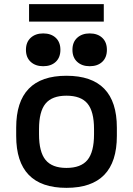

<svg xmlns="http://www.w3.org/2000/svg" viewBox="-20 -895 640 925"><path d="M300 10Q58 10 58 -240V-280Q58 -530 300 -530Q543 -530 543 -280V-240Q543 10 300 10ZM300 -86Q370 -86 401.5 -124.5Q433 -163 433 -248V-273Q433 -358 401.5 -396Q370 -434 300 -434Q231 -434 199.5 -396Q168 -358 168 -273V-248Q168 -163 199.5 -124.5Q231 -86 300 -86ZM188 -576Q151 -576 128 -597Q105 -618 105 -655Q105 -692 128 -713Q151 -734 188 -734Q226 -734 248.5 -713Q271 -692 271 -655Q271 -618 248.5 -597Q226 -576 188 -576ZM412 -576Q375 -576 352 -597Q329 -618 329 -655Q329 -692 352 -713Q375 -734 412 -734Q450 -734 472.5 -713Q495 -692 495 -655Q495 -618 472.5 -597Q450 -576 412 -576ZM120 -791V-875H480V-791Z"/></svg>

Font: M PLUS Code Latin 60 Medium
Style: Regular
Weight: 500
Width: 7
Monospace: yes
Designer: Coji Morishita
Foundry: UNDERFOREST DESIGN
Version: Version 1.005; ttfautohint (v1.8.3)